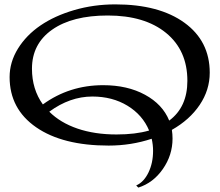

<svg xmlns="http://www.w3.org/2000/svg" viewBox="-20 -645 1007 877"><path d="M401.9 -204.1Q299.3 -204.1 205.1 -134.8Q255.4 -84.5 334 -57.6Q412.6 -30.8 512.2 -30.8Q599.1 -30.8 661.1 -48.8Q631.3 -120.1 562.3 -162.1Q493.2 -204.1 401.9 -204.1ZM23.9 -293Q23.9 -361.3 62 -422.9Q100.1 -484.4 164.8 -528.6Q229.5 -572.8 318.8 -598.9Q408.2 -625 506.8 -625Q706.5 -625 822.3 -541.3Q938 -457.5 938 -313Q938 -233.9 892.1 -165.8Q846.2 -97.7 765.1 -51.8Q768.1 -31.7 768.1 -12.2Q768.1 63.5 723.9 127Q679.7 190.4 611.8 211.9L602.1 202.1Q636.7 187 658 143.3Q679.2 99.6 679.2 43.9Q679.2 16.6 672.9 -11.2Q579.1 20 476.1 20Q266.1 20 145 -63.7Q23.9 -147.5 23.9 -293ZM126 -331.1Q126 -237.3 175.8 -168Q296.9 -255.9 451.2 -255.9Q562 -255.9 642.3 -212.2Q722.7 -168.5 752.9 -94.2Q835.9 -155.8 835.9 -275.9Q835.9 -415 738.5 -494.6Q641.1 -574.2 472.2 -574.2Q310.5 -574.2 218.3 -509.5Q126 -444.8 126 -331.1Z"/></svg>

Font: Halibut Exp
Style: Regular
Weight: 400
Width: 7
Designer: Matteo Maggi
Foundry: Collletttivo
Version: Version 3.080 | FøM Fix